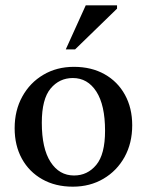

<svg xmlns="http://www.w3.org/2000/svg" viewBox="-20 -690 551 721"><path d="M253.5 11Q188 11 138.8 -16.8Q89.5 -44.5 62.2 -94Q35 -143.5 35 -208.5Q35 -275.5 63.8 -327.5Q92.5 -379.5 142.8 -409.2Q193 -439 257.5 -439Q323.5 -439 372.8 -411.2Q422 -383.5 449.2 -334Q476.5 -284.5 476.5 -219.5Q476.5 -152.5 447.8 -100.5Q419 -48.5 368.5 -18.8Q318 11 253.5 11ZM258 -31Q308.5 -31 341.5 -70.8Q374.5 -110.5 374.5 -199Q374.5 -295.5 341.8 -346.2Q309 -397 253.5 -397Q203 -397 170 -357.5Q137 -318 137 -229Q137 -132.5 169.8 -81.8Q202.5 -31 258 -31ZM227 -504.5 302 -670H419.5V-657.5L262 -504.5Z"/></svg>

Font: Newsreader Text Medium
Style: Regular
Weight: 500
Designer: Hugues Gentile
Foundry: Production Type
Version: Version 1.002